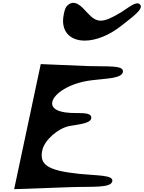

<svg xmlns="http://www.w3.org/2000/svg" viewBox="-20 -1301 1016 1357"><path d="M470 22C633 16 765 30 774 -21C781 -65 669 -59 542 -72C309 -96 258 -140 279 -239C294 -310 388 -393 469 -410C529 -422 632 -427 625 -473C620 -510 546 -499 478 -503C363 -509 340 -550 351 -586C366 -638 465 -714 630 -734C730 -747 846 -745 849 -796C851 -842 736 -829 603 -834L268 -848L80 36ZM579 -1014C658 -1014 753 -1051 843 -1123C908 -1176 1001 -1238 969 -1270C942 -1297 884 -1243 834 -1213C704 -1135 665 -1137 597 -1211C557 -1255 511 -1306 462 -1267C441 -1250 436 -1226 431 -1201C406 -1084 471 -1014 579 -1014Z"/></svg>

Font: Venom Sans
Style: BdObl
Weight: 700
Version: Version 1.001